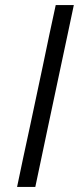

<svg xmlns="http://www.w3.org/2000/svg" viewBox="-20 -733 310 753"><path d="M47 0Q59.5 -60 71.2 -115.2Q83 -170.5 97.5 -237L147.5 -472.5Q161.5 -540.5 173.5 -597Q185.5 -653.5 198.5 -713H269.5Q257 -653.5 245 -597Q233 -540.5 218.5 -472.5L168.5 -237Q154.5 -170.5 142.8 -115.2Q131 -60 118.5 0Z"/></svg>

Font: Commissioner Light
Style: Italic
Weight: 300
Italic angle: -12°
Designer: Kostas Bartsokas
Foundry: Kostas Bartsokas
Version: Version 1.000; ttfautohint (v1.8.3)